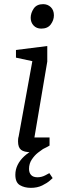

<svg xmlns="http://www.w3.org/2000/svg" viewBox="-20 -729 328 926"><path d="M129 177Q98 177 76 164Q54 151 54 114Q54 89 65 66.5Q76 44 96.5 25Q117 6 144 -8L157 3Q150 4 142.5 4.5Q135 5 129 5Q96 5 81.5 -6.5Q67 -18 67 -47Q67 -52 67.5 -58.5Q68 -65 70 -71L136 -434L57 -451V-488L208 -507V-432L146 -66H219V-27Q219 -27 209.5 -21.5Q200 -16 187 -10Q179 -5 163 7.5Q147 20 133.5 40Q120 60 120 86Q120 104 130 115Q140 126 161 126Q181 126 199.5 116Q218 106 218 106L234 130Q234 130 220.5 142Q207 154 183.5 165.5Q160 177 129 177ZM179 -591Q156 -591 142 -606Q128 -621 128 -643Q128 -666 142.5 -687.5Q157 -709 188 -709Q210 -709 225 -694.5Q240 -680 240 -655Q240 -632 225 -611.5Q210 -591 179 -591Z"/></svg>

Font: Faustina VF Beta
Style: Italic
Weight: 400
Italic angle: -8°
Designer: Alfonso Garcia
Foundry: Omnibus-Type
Version: Version 1.006